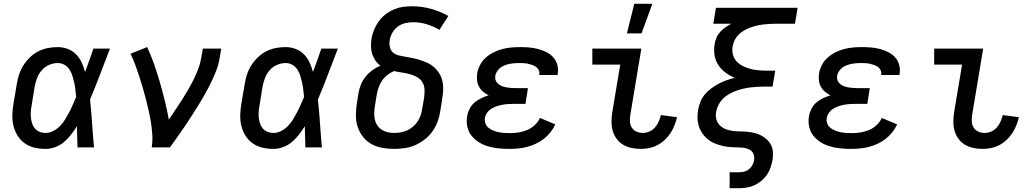

<svg xmlns="http://www.w3.org/2000/svg" viewBox="-20 -776 5440 1011"><path d="M220 8Q190 8 162 1.5Q134 -5 111 -21Q88 -37 73 -61Q58 -85 51 -113Q44 -141 45 -171Q46 -201 51 -231L68 -331Q72 -357 80 -382Q88 -407 102.5 -430.5Q117 -454 137 -473.5Q157 -493 181.5 -505.5Q206 -518 232 -523Q258 -528 284 -528Q312 -528 337.5 -518Q363 -508 381 -489.5Q399 -471 410 -447Q421 -423 428 -397Q440 -428 450.5 -458.5Q461 -489 472 -520H559Q533 -453 507.5 -385.5Q482 -318 454 -252Q461 -189 465 -126Q469 -63 475 0H388Q387 -28 386.5 -56Q386 -84 385 -111Q371 -89 354.5 -67.5Q338 -46 317.5 -28.5Q297 -11 271 -1.5Q245 8 220 8ZM220 -76Q241 -76 261 -86.5Q281 -97 296.5 -113Q312 -129 323.5 -148Q335 -167 345 -186Q355 -205 363.5 -225Q372 -245 381 -265Q379 -284 377 -303Q375 -322 371 -340Q367 -358 361.5 -376Q356 -394 346 -409.5Q336 -425 320 -434.5Q304 -444 284 -444Q261 -444 238 -434Q215 -424 199 -405Q183 -386 174.5 -363Q166 -340 162 -317L146 -217Q143 -201 142 -185Q141 -169 143 -153.5Q145 -138 150 -123.5Q155 -109 165 -98Q175 -87 189.5 -81.5Q204 -76 220 -76Z M779 0Q784 -33 782 -66Q780 -99 775 -130.5Q770 -162 763 -193Q756 -224 748 -255Q740 -286 731 -316.5Q722 -347 712.5 -376.5Q703 -406 692 -435.5Q681 -465 667 -493L755 -528Q776 -483 792 -436.5Q808 -390 822 -342Q836 -294 848 -245Q860 -196 869 -146Q886 -172 903.5 -197.5Q921 -223 937.5 -249Q954 -275 969.5 -301.5Q985 -328 998.5 -355.5Q1012 -383 1023 -411Q1034 -439 1039 -468L1048 -520H1145L1136 -468Q1131 -436 1119 -405Q1107 -374 1092.5 -344Q1078 -314 1061.5 -284.5Q1045 -255 1027 -226Q1009 -197 991 -168.5Q973 -140 953.5 -111.5Q934 -83 914.5 -55.5Q895 -28 875 0Z M1420 8Q1390 8 1362 1.5Q1334 -5 1311 -21Q1288 -37 1273 -61Q1258 -85 1251 -113Q1244 -141 1245 -171Q1246 -201 1251 -231L1268 -331Q1272 -357 1280 -382Q1288 -407 1302.5 -430.5Q1317 -454 1337 -473.5Q1357 -493 1381.5 -505.5Q1406 -518 1432 -523Q1458 -528 1484 -528Q1512 -528 1537.5 -518Q1563 -508 1581 -489.5Q1599 -471 1610 -447Q1621 -423 1628 -397Q1640 -428 1650.5 -458.5Q1661 -489 1672 -520H1759Q1733 -453 1707.5 -385.5Q1682 -318 1654 -252Q1661 -189 1665 -126Q1669 -63 1675 0H1588Q1587 -28 1586.5 -56Q1586 -84 1585 -111Q1571 -89 1554.5 -67.5Q1538 -46 1517.5 -28.5Q1497 -11 1471 -1.5Q1445 8 1420 8ZM1420 -76Q1441 -76 1461 -86.5Q1481 -97 1496.5 -113Q1512 -129 1523.5 -148Q1535 -167 1545 -186Q1555 -205 1563.5 -225Q1572 -245 1581 -265Q1579 -284 1577 -303Q1575 -322 1571 -340Q1567 -358 1561.5 -376Q1556 -394 1546 -409.5Q1536 -425 1520 -434.5Q1504 -444 1484 -444Q1461 -444 1438 -434Q1415 -424 1399 -405Q1383 -386 1374.5 -363Q1366 -340 1362 -317L1346 -217Q1343 -201 1342 -185Q1341 -169 1343 -153.5Q1345 -138 1350 -123.5Q1355 -109 1365 -98Q1375 -87 1389.5 -81.5Q1404 -76 1420 -76Z M2055 8Q2023 8 1992.5 2.5Q1962 -3 1936 -17.5Q1910 -32 1891.5 -55.5Q1873 -79 1863.5 -107.5Q1854 -136 1854 -167.5Q1854 -199 1859 -231L1868 -287Q1872 -310 1881 -332Q1890 -354 1905.5 -373Q1921 -392 1941 -406.5Q1961 -421 1983 -430Q1968 -441 1957 -457Q1946 -473 1940 -491.5Q1934 -510 1933.5 -530.5Q1933 -551 1936 -572Q1940 -595 1949.5 -618.5Q1959 -642 1974 -663Q1989 -684 2009.5 -700Q2030 -716 2053.5 -726Q2077 -736 2101 -739.5Q2125 -743 2149 -743Q2201 -743 2249.5 -729.5Q2298 -716 2341 -692L2294 -619Q2263 -637 2228 -648Q2193 -659 2155 -659Q2134 -659 2113 -654Q2092 -649 2074.5 -636Q2057 -623 2046 -603.5Q2035 -584 2032 -564Q2029 -546 2033 -528Q2037 -510 2050 -499Q2063 -488 2080.5 -484Q2098 -480 2115.5 -477Q2133 -474 2151 -470.5Q2169 -467 2185.5 -462Q2202 -457 2218.5 -450.5Q2235 -444 2249.5 -434.5Q2264 -425 2275.5 -412.5Q2287 -400 2295.5 -385.5Q2304 -371 2308.5 -353.5Q2313 -336 2313.5 -318Q2314 -300 2312 -281.5Q2310 -263 2307 -245L2298 -189Q2294 -162 2284 -135Q2274 -108 2257 -84Q2240 -60 2216 -41.5Q2192 -23 2165.5 -11.5Q2139 0 2110.5 4Q2082 8 2055 8ZM2055 -76Q2072 -76 2089.5 -79Q2107 -82 2124 -89.5Q2141 -97 2155 -109Q2169 -121 2179 -136.5Q2189 -152 2195 -169Q2201 -186 2203 -203L2213 -259Q2216 -281 2215.5 -302.5Q2215 -324 2205 -341.5Q2195 -359 2177 -369.5Q2159 -380 2138.5 -385.5Q2118 -391 2096.5 -394Q2075 -397 2055 -402Q2036 -394 2019 -380.5Q2002 -367 1990.5 -349.5Q1979 -332 1972.5 -312.5Q1966 -293 1963 -273L1954 -217Q1951 -199 1950.5 -181.5Q1950 -164 1953.5 -147.5Q1957 -131 1966.5 -116.5Q1976 -102 1990 -93Q2004 -84 2020.5 -80Q2037 -76 2055 -76Z M2659 8Q2631 8 2603 5Q2575 2 2549.5 -5.5Q2524 -13 2501.5 -27Q2479 -41 2462.5 -62Q2446 -83 2440.5 -110Q2435 -137 2440 -165Q2443 -184 2453 -203.5Q2463 -223 2479 -236.5Q2495 -250 2514 -259Q2533 -268 2553 -274Q2537 -282 2524 -293Q2511 -304 2502.5 -319.5Q2494 -335 2492 -353.5Q2490 -372 2493 -391Q2497 -413 2508.5 -435Q2520 -457 2539 -473.5Q2558 -490 2580.5 -501Q2603 -512 2626 -518Q2649 -524 2672.5 -526Q2696 -528 2719 -528Q2743 -528 2767 -526Q2791 -524 2813.5 -518Q2836 -512 2857 -501.5Q2878 -491 2893 -474.5Q2908 -458 2914.5 -435Q2921 -412 2917 -388L2916 -381H2820V-383Q2822 -396 2817 -406.5Q2812 -417 2803 -423.5Q2794 -430 2782.5 -434Q2771 -438 2759.5 -440.5Q2748 -443 2736 -443.5Q2724 -444 2712 -444Q2699 -444 2687 -443Q2675 -442 2662.5 -439.5Q2650 -437 2637.5 -432Q2625 -427 2615 -419.5Q2605 -412 2597.5 -400.5Q2590 -389 2588 -377Q2586 -364 2590 -353Q2594 -342 2603 -334.5Q2612 -327 2623 -322.5Q2634 -318 2646 -316Q2658 -314 2670 -313Q2682 -312 2695 -312H2760L2747 -229H2682Q2668 -229 2653 -228Q2638 -227 2623.5 -224Q2609 -221 2595 -216.5Q2581 -212 2567.5 -203.5Q2554 -195 2545 -182Q2536 -169 2533 -154Q2531 -139 2536.5 -125Q2542 -111 2553 -102.5Q2564 -94 2577.5 -88.5Q2591 -83 2605.5 -80Q2620 -77 2635.5 -76Q2651 -75 2666 -75Q2688 -75 2710.5 -78.5Q2733 -82 2755 -91Q2777 -100 2795.5 -117Q2814 -134 2823 -155L2904 -121Q2894 -99 2878 -79Q2862 -59 2842.5 -44Q2823 -29 2800 -18.5Q2777 -8 2753.5 -2Q2730 4 2706 6Q2682 8 2659 8Z M3354 8Q3329 8 3305 3Q3281 -2 3261 -14Q3241 -26 3227 -45Q3213 -64 3206.5 -87Q3200 -110 3200 -135Q3200 -160 3204 -185L3246 -436H3099V-520H3357L3299 -171Q3296 -153 3297 -135.5Q3298 -118 3307 -104Q3316 -90 3331.5 -83Q3347 -76 3365 -76Q3382 -76 3399.5 -83.5Q3417 -91 3429 -105Q3441 -119 3448.5 -136Q3456 -153 3460 -170L3545 -159Q3540 -137 3531.5 -115.5Q3523 -94 3510 -74.5Q3497 -55 3480 -39Q3463 -23 3442 -12Q3421 -1 3398.5 3.5Q3376 8 3354 8ZM3281 -600 3320 -756H3415L3358 -600Z M3822 215V131H3873Q3886 131 3899.5 127.5Q3913 124 3924.5 114.5Q3936 105 3942.5 92Q3949 79 3951 66Q3953 50 3948 36.5Q3943 23 3931.5 15Q3920 7 3905.5 4Q3891 1 3876 0.5Q3861 0 3845.5 -0.5Q3830 -1 3815 -2.5Q3800 -4 3786 -7.5Q3772 -11 3758 -15.5Q3744 -20 3731.5 -26.5Q3719 -33 3708 -42Q3697 -51 3688 -61.5Q3679 -72 3672 -84Q3665 -96 3660.5 -109.5Q3656 -123 3654 -138Q3652 -153 3653 -168Q3654 -183 3656 -198Q3660 -220 3668.5 -241Q3677 -262 3692 -279.5Q3707 -297 3726 -311Q3745 -325 3765 -335.5Q3785 -346 3806 -353.5Q3827 -361 3849 -366Q3823 -377 3800.5 -393.5Q3778 -410 3762.5 -433.5Q3747 -457 3742.5 -486Q3738 -515 3743 -545Q3746 -562 3753 -578.5Q3760 -595 3772.5 -608.5Q3785 -622 3800 -632.5Q3815 -643 3831 -651H3736L3750 -735H4180L4166 -651H4065Q4049 -651 4032 -650Q4015 -649 3998 -647Q3981 -645 3964.5 -641Q3948 -637 3931.5 -631Q3915 -625 3899 -616Q3883 -607 3870 -594.5Q3857 -582 3849 -566Q3841 -550 3838 -533Q3834 -511 3839 -490Q3844 -469 3858 -453.5Q3872 -438 3891 -428.5Q3910 -419 3930.5 -413.5Q3951 -408 3973.5 -406Q3996 -404 4019 -404H4062L4048 -320H4005Q3986 -320 3967 -319Q3948 -318 3929.5 -315.5Q3911 -313 3891.5 -308.5Q3872 -304 3854 -297Q3836 -290 3818 -280Q3800 -270 3786 -255.5Q3772 -241 3763 -223Q3754 -205 3751 -187Q3747 -167 3752 -148Q3757 -129 3770.5 -116Q3784 -103 3801.5 -96Q3819 -89 3838.5 -86.5Q3858 -84 3878 -84Q3898 -84 3917 -82Q3936 -80 3954.5 -75.5Q3973 -71 3989.5 -62Q4006 -53 4019.5 -40Q4033 -27 4041 -10.5Q4049 6 4050 26Q4051 46 4048 66Q4044 86 4037.5 106Q4031 126 4019 143.5Q4007 161 3990 175.5Q3973 190 3953.5 199Q3934 208 3913.5 211.5Q3893 215 3872 215Z M4459 8Q4431 8 4403 5Q4375 2 4349.5 -5.5Q4324 -13 4301.5 -27Q4279 -41 4262.5 -62Q4246 -83 4240.5 -110Q4235 -137 4240 -165Q4243 -184 4253 -203.5Q4263 -223 4279 -236.5Q4295 -250 4314 -259Q4333 -268 4353 -274Q4337 -282 4324 -293Q4311 -304 4302.5 -319.5Q4294 -335 4292 -353.5Q4290 -372 4293 -391Q4297 -413 4308.5 -435Q4320 -457 4339 -473.5Q4358 -490 4380.5 -501Q4403 -512 4426 -518Q4449 -524 4472.5 -526Q4496 -528 4519 -528Q4543 -528 4567 -526Q4591 -524 4613.5 -518Q4636 -512 4657 -501.5Q4678 -491 4693 -474.5Q4708 -458 4714.5 -435Q4721 -412 4717 -388L4716 -381H4620V-383Q4622 -396 4617 -406.5Q4612 -417 4603 -423.5Q4594 -430 4582.5 -434Q4571 -438 4559.5 -440.5Q4548 -443 4536 -443.5Q4524 -444 4512 -444Q4499 -444 4487 -443Q4475 -442 4462.5 -439.5Q4450 -437 4437.5 -432Q4425 -427 4415 -419.5Q4405 -412 4397.5 -400.5Q4390 -389 4388 -377Q4386 -364 4390 -353Q4394 -342 4403 -334.5Q4412 -327 4423 -322.5Q4434 -318 4446 -316Q4458 -314 4470 -313Q4482 -312 4495 -312H4560L4547 -229H4482Q4468 -229 4453 -228Q4438 -227 4423.5 -224Q4409 -221 4395 -216.5Q4381 -212 4367.5 -203.5Q4354 -195 4345 -182Q4336 -169 4333 -154Q4331 -139 4336.5 -125Q4342 -111 4353 -102.5Q4364 -94 4377.5 -88.5Q4391 -83 4405.5 -80Q4420 -77 4435.5 -76Q4451 -75 4466 -75Q4488 -75 4510.5 -78.5Q4533 -82 4555 -91Q4577 -100 4595.5 -117Q4614 -134 4623 -155L4704 -121Q4694 -99 4678 -79Q4662 -59 4642.5 -44Q4623 -29 4600 -18.5Q4577 -8 4553.5 -2Q4530 4 4506 6Q4482 8 4459 8Z M5154 8Q5129 8 5105 3Q5081 -2 5061 -14Q5041 -26 5027 -45Q5013 -64 5006.5 -87Q5000 -110 5000 -135Q5000 -160 5004 -185L5046 -436H4899V-520H5157L5099 -171Q5096 -153 5097 -135.5Q5098 -118 5107 -104Q5116 -90 5131.5 -83Q5147 -76 5165 -76Q5182 -76 5199.5 -83.5Q5217 -91 5229 -105Q5241 -119 5248.5 -136Q5256 -153 5260 -170L5345 -159Q5340 -137 5331.5 -115.5Q5323 -94 5310 -74.5Q5297 -55 5280 -39Q5263 -23 5242 -12Q5221 -1 5198.5 3.5Q5176 8 5154 8Z"/></svg>

Font: Iosevka Medium Extended
Style: Italic
Weight: 500
Width: 7
Italic angle: -9°
Monospace: yes
Designer: Belleve Invis
Foundry: Belleve Invis
Version: Version 32.5.0; ttfautohint (v1.8.4)